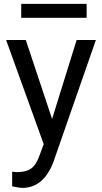

<svg xmlns="http://www.w3.org/2000/svg" viewBox="-20 -729 513 963"><path d="M10.7 0ZM241.2 -132.3 364.3 -528.3H460.9L248.5 81.5Q199.2 213.4 91.8 213.4L74.7 211.9L41 205.6V132.3L65.4 134.3Q111.3 134.3 137 115.7Q162.6 97.2 179.2 47.9L199.2 -5.9L10.7 -528.3H109.4ZM414.6 -639.6H86.4V-709.5H414.6Z"/></svg>

Font: Roboto-o
Style: o-Regular
Weight: 400
Designer: Google
Version: Version 2.134; 2016; ttfautohint (v1.6)